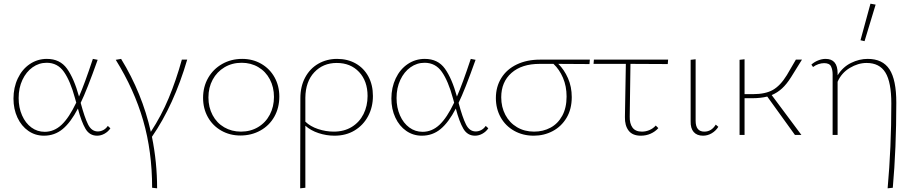

<svg xmlns="http://www.w3.org/2000/svg" viewBox="-20 -731 4956 1040"><path d="M578 -36Q566 -18 546.5 -7Q527 4 506 4Q465 4 443 -33.5Q421 -71 402 -143Q363 -68 319.5 -32Q276 4 218 4Q171 4 133.5 -22Q96 -48 74.5 -94Q53 -140 53 -197Q53 -257 76.5 -306.5Q100 -356 141.5 -384Q183 -412 234 -412Q305 -412 343 -359Q381 -306 408 -208Q438 -276 483 -412L509 -407Q450 -241 417 -174Q438 -95 457 -57Q476 -19 510 -19Q525 -19 539.5 -26.5Q554 -34 564 -49ZM393 -175 386 -200Q361 -292 326.5 -341.5Q292 -391 233 -391Q191 -391 156.5 -366.5Q122 -342 101.5 -298.5Q81 -255 81 -200Q81 -148 99.5 -106Q118 -64 150 -40.5Q182 -17 222 -17Q273 -17 313.5 -55Q354 -93 393 -175Z M803 10Q831 148 831 289L804 286Q804 89 755.5 -78.5Q707 -246 607 -407L636 -412Q750 -226 797 -17Q854 -104 894 -200Q934 -296 965 -408H994Q922 -162 803 10Z M1080 -201Q1080 -261 1107.5 -309Q1135 -357 1183.5 -384.5Q1232 -412 1292 -412Q1349 -412 1395 -385.5Q1441 -359 1467 -312.5Q1493 -266 1493 -208Q1493 -147 1466 -99Q1439 -51 1390.5 -24Q1342 3 1282 3Q1225 3 1178.5 -23.5Q1132 -50 1106 -96.5Q1080 -143 1080 -201ZM1464 -206Q1464 -259 1441.5 -301.5Q1419 -344 1379 -367.5Q1339 -391 1289 -391Q1237 -391 1196 -366.5Q1155 -342 1132 -299.5Q1109 -257 1109 -203Q1109 -150 1131.5 -107.5Q1154 -65 1194.5 -41.5Q1235 -18 1285 -18Q1337 -18 1378 -42.5Q1419 -67 1441.5 -110Q1464 -153 1464 -206Z M2000 -211Q2000 -151 1974 -102Q1948 -53 1901 -24.5Q1854 4 1792 4Q1748 4 1705.5 -10Q1663 -24 1634 -50V286L1606 289Q1607 126 1607 -199Q1607 -263 1633 -311.5Q1659 -360 1704.5 -386Q1750 -412 1806 -412Q1863 -412 1907 -387Q1951 -362 1975.5 -316.5Q2000 -271 2000 -211ZM1971 -211Q1971 -292 1925 -341Q1879 -390 1804 -390Q1730 -390 1682.5 -339.5Q1635 -289 1634 -202V-72Q1661 -46 1703 -32Q1745 -18 1788 -18Q1844 -18 1885.5 -43.5Q1927 -69 1949 -113Q1971 -157 1971 -211Z M2625 -36Q2613 -18 2593.5 -7Q2574 4 2553 4Q2512 4 2490 -33.5Q2468 -71 2449 -143Q2410 -68 2366.5 -32Q2323 4 2265 4Q2218 4 2180.5 -22Q2143 -48 2121.5 -94Q2100 -140 2100 -197Q2100 -257 2123.5 -306.5Q2147 -356 2188.5 -384Q2230 -412 2281 -412Q2352 -412 2390 -359Q2428 -306 2455 -208Q2485 -276 2530 -412L2556 -407Q2497 -241 2464 -174Q2485 -95 2504 -57Q2523 -19 2557 -19Q2572 -19 2586.5 -26.5Q2601 -34 2611 -49ZM2440 -175 2433 -200Q2408 -292 2373.5 -341.5Q2339 -391 2280 -391Q2238 -391 2203.5 -366.5Q2169 -342 2148.5 -298.5Q2128 -255 2128 -200Q2128 -148 2146.5 -106Q2165 -64 2197 -40.5Q2229 -17 2269 -17Q2320 -17 2360.5 -55Q2401 -93 2440 -175Z M3173 -384Q3058 -384 3004 -385Q3036 -354 3056.5 -307.5Q3077 -261 3077 -205Q3077 -140 3049 -93Q3021 -46 2974 -21Q2927 4 2871 4Q2812 4 2765 -22.5Q2718 -49 2692 -95.5Q2666 -142 2666 -200Q2666 -261 2695.5 -308.5Q2725 -356 2779.5 -382Q2834 -408 2905 -408H3175ZM2978 -385H2903Q2806 -385 2750.5 -336Q2695 -287 2695 -204Q2695 -151 2717.5 -108.5Q2740 -66 2780.5 -42Q2821 -18 2873 -18Q2922 -18 2962 -39.5Q3002 -61 3025.5 -104Q3049 -147 3049 -208Q3049 -264 3029.5 -309.5Q3010 -355 2978 -385Z M3391 -100Q3390 -62 3406 -40Q3422 -18 3457 -18Q3478 -18 3498 -26.5Q3518 -35 3532 -51L3546 -37Q3529 -18 3504.5 -7Q3480 4 3451 4Q3406 4 3385 -23.5Q3364 -51 3365 -97L3370 -385H3195L3197 -408H3599L3597 -384L3395 -385Z M3721 -74V-407L3748 -410V-77Q3748 -18 3795 -18Q3834 -18 3857 -56L3871 -44Q3857 -22 3835 -9Q3813 4 3788 4Q3755 4 3737.5 -16Q3720 -36 3721 -74Z M4160 -216 4321 0H4286L4136 -208Q4100 -199 4054 -199H4013V0H3986V-407L4013 -410V-221H4058Q4126 -221 4166.5 -244Q4207 -267 4242 -324L4291 -408H4324L4265 -313Q4241 -275 4216 -252Q4191 -229 4160 -216Z M4663 -508 4641 -513 4695 -711 4723 -706ZM4835 -175Q4835 72 4816 286L4788 289Q4808 67 4808 -170Q4808 -286 4776 -338Q4744 -390 4674 -390Q4628 -390 4583 -363Q4538 -336 4517 -288V0H4490V-329Q4490 -353 4481.5 -371Q4473 -389 4444 -389Q4429 -389 4413 -383.5Q4397 -378 4384 -368L4375 -381Q4390 -395 4411 -403.5Q4432 -412 4452 -412Q4517 -412 4517 -334V-323Q4545 -368 4589.5 -390Q4634 -412 4680 -412Q4761 -412 4798 -355.5Q4835 -299 4835 -175Z"/></svg>

Font: Ysabeau Infant Extralight
Style: Regular
Weight: 200
Designer: Christian Thalmann (Catharsis Fonts)
Version: Version 0.003